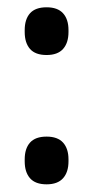

<svg xmlns="http://www.w3.org/2000/svg" viewBox="-20 -482 249 513"><path d="M104.5 10.5Q74.5 10.5 60.2 -5.8Q46 -22 46 -51V-56Q46 -85 60.2 -101Q74.5 -117 104.5 -117Q134 -117 148.5 -101Q163 -85 163 -56V-51Q163 -22 148.5 -5.8Q134 10.5 104.5 10.5ZM104.5 -335Q74.5 -335 60.2 -351.2Q46 -367.5 46 -396.5V-401.5Q46 -430.5 60.2 -446.5Q74.5 -462.5 104.5 -462.5Q134 -462.5 148.5 -446.5Q163 -430.5 163 -401.5V-396.5Q163 -367.5 148.5 -351.2Q134 -335 104.5 -335Z"/></svg>

Font: Anek Telugu Medium
Style: Regular
Weight: 500
Designer: Omkar Bhoir (Telugu), Yesha Goshar (Latin)
Foundry: Ek Type
Version: Version 1.003